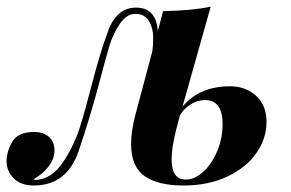

<svg xmlns="http://www.w3.org/2000/svg" viewBox="-81 -551 887 585"><path d="M441.9 -65.4Q441.9 -3.9 484.9 -3.9Q512.2 -3.9 538.3 -27.6Q564.5 -51.3 580.8 -90.6Q597.2 -129.9 597.2 -172.9Q597.2 -246.1 543.9 -246.1Q522 -246.1 501 -233.6Q480 -221.2 467.3 -199.7L462.9 -183.1Q441.9 -108.4 441.9 -65.4ZM620.1 -288.1Q667 -288.1 699 -259.3Q731 -230.5 731 -179.7Q731 -128.9 700.2 -84.7Q669.4 -40.5 611.8 -13.2Q554.2 14.2 477.5 14.2Q400.9 14.2 359.6 -14.4Q318.4 -43 318.4 -112.3Q318.4 -151.4 332 -203.1L383.3 -395.5Q385.7 -410.6 385.7 -438Q385.7 -465.3 372.6 -487.1Q359.4 -508.8 332 -508.8Q304.7 -508.8 284.2 -478.5Q263.7 -448.2 252.9 -413.1Q242.2 -377.9 218.8 -289.1Q195.3 -200.2 159.4 -93Q123.5 14.2 22 14.2Q-18.1 14.2 -39.6 -8.1Q-61 -30.3 -61 -59.6Q-61 -88.9 -43.7 -118.9Q-26.4 -148.9 22.9 -148.9Q52.2 -148.9 68.6 -133.5Q85 -118.2 85 -92.8Q85 -67.4 66.9 -43.7Q48.8 -20 21 -4.9Q22.9 -2.9 30.8 -2.9Q77.6 -6.8 111.1 -56.9Q144.5 -106.9 161.9 -161.9Q179.2 -216.8 200.7 -300.8Q222.2 -384.8 248.3 -456.3Q274.4 -527.8 333.5 -527.8Q394.5 -527.8 399.9 -456.5L416 -517.1Q504.9 -518.6 561 -530.8L475.1 -226.1Q526.4 -288.1 620.1 -288.1Z"/></svg>

Font: PlayfairDisplay-BoldItalic
Style: Bold Italic
Weight: 700
Italic angle: -14.9847°
Designer: Claus Eggers Sørensen
Foundry: Claus Eggers Sørensen
Version: Version 1.002;PS 001.002;hotconv 1.0.70;makeotf.lib2.5.58329